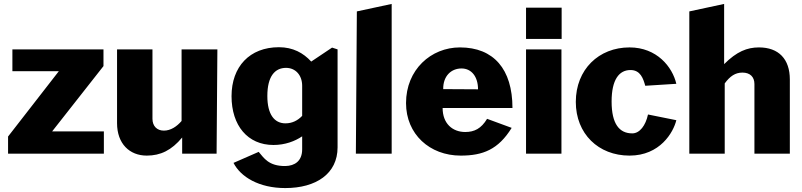

<svg xmlns="http://www.w3.org/2000/svg" viewBox="-20 -781 4077 976"><path d="M21 0H508V-113H245L506 -445V-530H43V-419H279L21 -87Z M813 -117C778 -117 755 -140 755 -177V-530H575V-155C575 -50 639 10 726 10C796 10 852 -17 906 -82V0H1081L1085 -530H903V-166C879 -138 848 -117 813 -117Z M1430 175C1587 175 1696 102 1696 -32V-530L1668 -539L1562 -468C1522 -512 1469 -541 1398 -541C1249 -541 1157 -442 1157 -292C1157 -143 1239 -44 1370 -44C1429 -44 1479 -63 1516 -88V-22C1516 38 1478 62 1431 63C1345 64 1321 21 1295 -9L1167 47C1203 118 1296 175 1430 175ZM1431 -154C1375 -154 1339 -199 1339 -293C1339 -394 1378 -436 1434 -436C1483 -436 1516 -398 1516 -345V-192C1493 -168 1465 -154 1431 -154Z M1971 -761 1794 -723 1789 0H1971Z M2230 -232H2585C2585 -430 2489 -540 2318 -540C2171 -540 2044 -427 2044 -257C2044 -99 2164 10 2322 10C2435 10 2513 -21 2581 -131L2456 -177C2426 -127 2391 -110 2345 -110C2280 -110 2230 -153 2230 -232ZM2410 -327 2233 -328C2232 -394 2273 -433 2326 -433C2377 -433 2410 -391 2410 -327Z M2834 -530H2654V0H2834ZM2835 -742H2654V-583H2835Z M3180 -540C3024 -540 2907 -428 2907 -263C2907 -101 3022 10 3180 10C3335 10 3403 -108 3418 -170L3274 -199C3262 -143 3232 -103 3194 -103C3129 -103 3089 -150 3089 -265C3089 -376 3127 -425 3185 -425C3236 -425 3250 -381 3260 -345L3418 -355C3398 -441 3319 -540 3180 -540Z M3484 0H3664V-357C3691 -394 3718 -412 3754 -412C3793 -412 3815 -390 3815 -354V0H3995V-377C3995 -481 3938 -540 3838 -540C3778 -540 3725 -519 3661 -455V-761L3484 -723Z"/></svg>

Font: Bisquit Text
Style: Bold
Weight: 800
Version: Version 1.004;Glyphs 3.2.3 (3260)